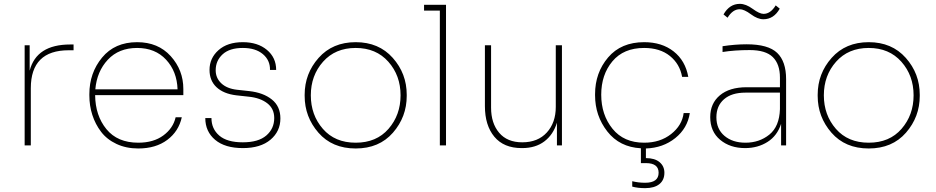

<svg xmlns="http://www.w3.org/2000/svg" viewBox="-20 -755 4858 997"><path d="M108 0V-520H134V-388Q169 -524 345 -524H362V-494H337Q140 -494 140 -297V0Z M698 16Q635 16 585 -7.5Q535 -31 505 -70.5Q475 -110 459.5 -158Q444 -206 444 -260V-266Q444 -376 510 -456Q576 -536 692 -536Q801 -536 866.5 -463.5Q932 -391 932 -293V-261H474Q475 -155 532.5 -84.5Q590 -14 698 -14Q777 -14 828 -51.5Q879 -89 892 -146H924Q908 -73 848.5 -28.5Q789 16 698 16ZM692 -506Q597 -506 540 -445Q483 -384 475 -291H902Q899 -384 842.5 -445Q786 -506 692 -506Z M1241 14Q1148 14 1097 -29Q1046 -72 1046 -142H1078Q1078 -86 1118.5 -51Q1159 -16 1241 -16Q1322 -16 1363 -51.5Q1404 -87 1404 -142Q1404 -191 1367.5 -219Q1331 -247 1271 -253L1207 -260Q1141 -268 1104.5 -302Q1068 -336 1068 -392Q1068 -453 1114.5 -494.5Q1161 -536 1241 -536Q1318 -536 1366 -496Q1414 -456 1414 -392H1382Q1383 -442 1345 -474Q1307 -506 1241 -506Q1172 -506 1136 -473Q1100 -440 1100 -390Q1100 -350 1129 -322.5Q1158 -295 1210 -289L1274 -282Q1347 -274 1391.5 -238.5Q1436 -203 1436 -140Q1436 -73 1384.5 -29.5Q1333 14 1241 14Z M1562 -257V-263Q1562 -373 1634.5 -454.5Q1707 -536 1827 -536Q1947 -536 2019.5 -454.5Q2092 -373 2092 -263V-257Q2092 -148 2020.5 -66Q1949 16 1827 16Q1705 16 1633.5 -66Q1562 -148 1562 -257ZM2060 -260Q2060 -363 1996.5 -434.5Q1933 -506 1827 -506Q1721 -506 1657.5 -434.5Q1594 -363 1594 -260Q1594 -158 1656.5 -86Q1719 -14 1827 -14Q1935 -14 1997.5 -86Q2060 -158 2060 -260Z M2264 0V-700H2182V-730H2296V0Z M2689 14Q2596 14 2547 -45Q2498 -104 2498 -204V-520H2530V-196Q2530 -115 2572 -65.5Q2614 -16 2692 -16Q2773 -16 2819.5 -67Q2866 -118 2866 -200V-520H2898V0H2872V-118Q2853 -56 2807 -21Q2761 14 2691 14Z M3330 222Q3292 222 3263 214V186Q3295 194 3330 194Q3400 194 3400 142Q3400 92 3334 92H3308V15Q3197 9 3133.5 -72.5Q3070 -154 3070 -260V-266Q3070 -377 3137.5 -456.5Q3205 -536 3325 -536Q3417 -536 3478 -488Q3539 -440 3554 -356H3522Q3510 -423 3458.5 -464.5Q3407 -506 3325 -506Q3218 -506 3160 -436.5Q3102 -367 3102 -263Q3102 -159 3160.5 -86.5Q3219 -14 3325 -14Q3408 -14 3465 -59Q3522 -104 3530 -168H3562Q3550 -89 3486.5 -38Q3423 13 3334 16V66Q3380 66 3405 87Q3430 108 3430 142Q3430 180 3404 201Q3378 222 3330 222Z M3944 -655Q3914 -655 3879 -681Q3844 -707 3821 -707Q3785 -707 3758 -663L3737 -680Q3768 -735 3822 -735Q3853 -735 3888.5 -709Q3924 -683 3945 -683Q3981 -683 4008 -727L4029 -710Q3998 -655 3944 -655ZM3849 14Q3771 14 3719.5 -29Q3668 -72 3668 -147Q3668 -218 3718 -260Q3768 -302 3857 -302H4030V-352Q4030 -422 3993 -458.5Q3956 -495 3873 -495Q3795 -495 3732 -485V-515Q3797 -525 3857 -525Q3969 -525 4015.5 -480.5Q4062 -436 4062 -344V0H4036V-112Q4016 -50 3965.5 -18Q3915 14 3849 14ZM3851 -14Q3923 -14 3975 -56Q4027 -98 4030 -188V-274H3851Q3779 -274 3739.5 -239.5Q3700 -205 3700 -146Q3700 -85 3742 -49.5Q3784 -14 3851 -14Z M4226 -257V-263Q4226 -373 4298.5 -454.5Q4371 -536 4491 -536Q4611 -536 4683.5 -454.5Q4756 -373 4756 -263V-257Q4756 -148 4684.5 -66Q4613 16 4491 16Q4369 16 4297.5 -66Q4226 -148 4226 -257ZM4724 -260Q4724 -363 4660.5 -434.5Q4597 -506 4491 -506Q4385 -506 4321.5 -434.5Q4258 -363 4258 -260Q4258 -158 4320.5 -86Q4383 -14 4491 -14Q4599 -14 4661.5 -86Q4724 -158 4724 -260Z"/></svg>

Font: Sora Thin
Style: Regular
Weight: 32
Designer: Jonathan Barnbrook, Julián Moncada
Foundry: Barnbrook Fonts
Version: Version 2.000